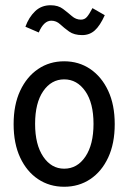

<svg xmlns="http://www.w3.org/2000/svg" viewBox="-20 -704 490 733"><path d="M225 9Q169 9 125.5 -20Q82 -49 57 -102.5Q32 -156 32 -230Q32 -304 57 -357.5Q82 -411 125.5 -440.5Q169 -470 225 -470Q281 -470 324.5 -440.5Q368 -411 393 -357.5Q418 -304 418 -230Q418 -156 393 -102.5Q368 -49 324.5 -20Q281 9 225 9ZM225 -60Q275 -60 306 -106Q337 -152 337 -231Q337 -311 305.5 -356Q274 -401 225 -401Q176 -401 145 -356Q114 -311 114 -231Q114 -152 145 -106Q176 -60 225 -60ZM333 -673 380 -646Q362 -606 342 -588Q322 -570 294 -570Q263 -570 244 -583.5Q225 -597 210 -611Q195 -625 176 -625Q147 -625 128 -580L77 -602Q90 -638 114 -661Q138 -684 173 -684Q202 -684 220.5 -670Q239 -656 254.5 -642.5Q270 -629 289 -629Q303 -629 312 -639.5Q321 -650 333 -673Z"/></svg>

Font: Inconsolata SemiCondensed Medium
Style: Regular
Weight: 500
Width: 4
Monospace: yes
Designer: Raph Levien, Cyreal, Brenton Simpson
Foundry: Raph Levien, Cyreal, Google
Version: Version 3.001; ttfautohint (v1.8.2.53-6de2)